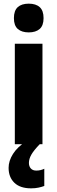

<svg xmlns="http://www.w3.org/2000/svg" viewBox="-20 -788 314 1049"><path d="M137 -768Q176 -768 197 -749Q218 -730 218 -689Q218 -648 196.5 -629.5Q175 -611 137 -611Q99 -611 77.5 -629.5Q56 -648 56 -689Q56 -730 77 -749Q98 -768 137 -768ZM212 -549V0H61V-549ZM138 102Q138 121 148.5 132.5Q159 144 178 144Q192 144 203 141Q214 138 222 134V228Q209 233 191 237Q173 241 150 241Q90 241 58.5 210.5Q27 180 27 129Q27 91 51 53Q75 15 123 -16L197 0Q165 33 151.5 56.5Q138 80 138 102Z"/></svg>

Font: Noto Sans Kannada Condensed ExtraBold
Style: Regular
Weight: 800
Width: 3
Designer: Jelle Bosma - Monotype Design Team
Foundry: Monotype Imaging Inc.
Version: Version 2.005; ttfautohint (v1.8.4.7-5d5b)